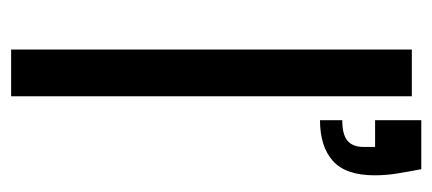

<svg xmlns="http://www.w3.org/2000/svg" viewBox="-236 -541 777 345"><g transform="rotate(90 152.5 -368.5)"><path d="M69 0V-720H153V0ZM196 -555V-595Q222 -595 233 -604.5Q244 -614 244 -633V-654H196V-737H284Q289 -711 292 -692Q295 -673 295 -653Q295 -601 269 -578Q243 -555 196 -555Z"/></g></svg>

Font: DVN - DM Sans
Style: Regular
Weight: 400
Designer: Colophon Foundry, Jonny Pinhorn
Foundry: Colophon Foundry
Version: Version 4.004;gftools[0.9.30]